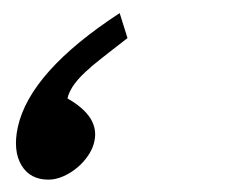

<svg xmlns="http://www.w3.org/2000/svg" viewBox="-20 -352 352 300"><path d="M179.2 -292.5Q169.9 -285.2 155 -273.7Q140.1 -262.2 121.6 -247.1H122.1Q90.3 -220.7 85.4 -198.2Q136.2 -169.4 127.4 -130.9Q125 -119.6 117.7 -108.9Q110.4 -98.1 100.3 -89.8Q90.3 -81.5 78.6 -76.4Q66.9 -71.3 55.7 -71.3Q26.9 -71.3 13.4 -94Q0 -116.7 7.8 -153.3Q26.9 -240.2 167 -331.5Z"/></svg>

Font: XB Khoramshahr
Style: Italic
Weight: 400
Italic angle: -12°
Designer: Behnam
Foundry: Irmug
Version: Version 8.005 2009